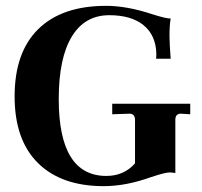

<svg xmlns="http://www.w3.org/2000/svg" viewBox="-20 -627 690 657"><path d="M335 10Q190 10 110 -69Q30 -148 30 -297Q30 -448 111 -527.5Q192 -607 343 -607Q414 -607 499 -579Q552 -562 564 -564Q560 -541 560 -504Q560 -479 564 -426H514Q515 -431 515 -444Q513 -507 471 -541Q429 -575 354 -575Q270 -575 225.5 -501.5Q181 -428 181 -288Q181 -25 344 -25Q404 -25 442 -68V-216Q442 -238 423 -238L364 -236V-272H631V-236L599 -238Q580 -238 580 -217V-35Q566 -37 561 -37Q545 -37 497 -21Q411 10 335 10Z"/></svg>

Font: UnnaBold
Style: Bold
Weight: 700
Designer: Jorge de Buen Unna
Foundry: Omnibus-Type
Version: Version 2.008;hotconv 1.0.109;makeotfexe 2.5.65596